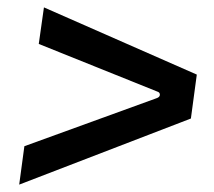

<svg xmlns="http://www.w3.org/2000/svg" viewBox="-20 -620 580 520"><path d="M32 -120 46 -224 404 -354Q413 -357 413 -363.5Q413 -370 406 -372L85 -501L99 -600L513 -418L497 -299Z"/></svg>

Font: Finlandica Medium
Style: Italic
Weight: 500
Italic angle: -8°
Designer: Niklas Ekholm, Juho Hiilivirta, Jaakko Suomalainen
Foundry: Helsinki Type Studio
Version: Version 1.063